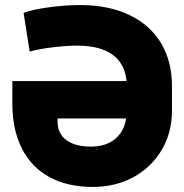

<svg xmlns="http://www.w3.org/2000/svg" viewBox="-20 -737 736 767"><path d="M667 -391.6V-296.9Q667.5 -209 626.7 -139.2Q585.9 -69.3 513.7 -29.8Q441.4 9.8 350.6 9.8Q250 9.8 178 -29.3Q106 -68.4 67.9 -142.8Q29.8 -217.3 29.3 -321.3V-413.1H485.4Q479.5 -481.4 430.2 -518.1Q380.9 -554.7 287.1 -554.7Q246.6 -554.7 193.1 -548.3Q139.6 -542 98.6 -531.2L74.2 -685.5Q106 -698.2 173.1 -707.5Q240.2 -716.8 299.8 -716.8Q413.6 -716.8 496.6 -677.2Q579.6 -637.7 623.5 -564.2Q667.5 -490.7 667 -391.6ZM342.8 -151.4Q402.3 -151.4 439 -181.2Q475.6 -210.9 483.9 -263.7H210V-250Q210.4 -203.1 245.4 -177.2Q280.3 -151.4 342.8 -151.4Z"/></svg>

Font: Pretendard Std Black
Style: Regular
Weight: 900
Designer: Base glyphs from Inter by Rasmus Andersson; Hangeul glyphs from Noto Sans CJK(Source Han Sans) by Jang Soo-young and Kan
Foundry: Kil Hyung-jin
Version: Version 1.309